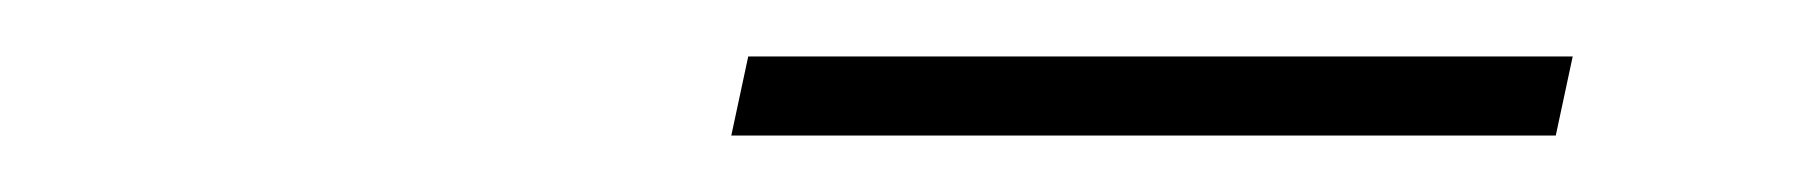

<svg xmlns="http://www.w3.org/2000/svg" viewBox="-20 -698 640 68"><path d="M239 -650 245 -678H537L531 -650Z"/></svg>

Font: Heraclito Thin
Style: Italic
Weight: 100
Italic angle: -12°
Designer: Kostas Bartsokas (font) & Cristiano Sobral (main changes)
Foundry: Kostas Bartsokas (font) & Cristiano Sobral (main changes)
Version: Version 1.00;July 8, 2020;FontCreator 13.0.0.2655 64-bit